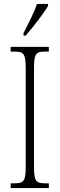

<svg xmlns="http://www.w3.org/2000/svg" viewBox="-20 -951 302 971"><path d="M99 -784V-771H110C150 -817 203 -886 223 -921V-931H167C152 -886 128 -841 99 -784ZM34 0H227V-24H208C161 -24 152 -36 152 -109V-605C152 -679 161 -690 208 -690H227V-714H34V-690H54C100 -690 110 -679 110 -605V-108C110 -35 100 -24 54 -24H34Z"/></svg>

Font: Noto Serif Lao ExtraCondensed ExtraLight
Style: Regular
Weight: 200
Width: 2
Designer: Monotype Design Team
Foundry: Monotype Imaging Inc.
Version: Version 2.003